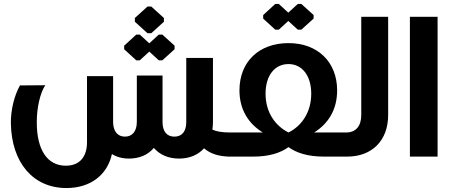

<svg xmlns="http://www.w3.org/2000/svg" viewBox="-20 -792 2288 971"><path d="M745 -624 809 -682V-701L745 -759H726L662 -701V-682L726 -624ZM687 -487 735 -531 783 -487H801L863 -543V-561L801 -617H783L735 -573L687 -617H669L608 -561V-543L669 -487ZM1146 -122C1102 -122 1073 -127 1054 -137C1056 -149 1057 -162 1057 -175V-499H922V-175C922 -127 900 -101 862 -101C824 -101 802 -127 802 -175V-176V-410H672V-176C672 -129 650 -101 612 -101C574 -101 552 -129 552 -176V-407H420V-73C420 3 381 46 313 46C219 46 166 -34 166 -174C166 -248 183 -322 209 -361L81 -360C52 -309 34 -234 35 -169C38 30 147 159 316 159C437 159 523 93 546 -13C570 2 599 10 632 10C685 10 729 -9 758 -44C788 -9 832 10 886 10C939 10 982 -9 1012 -42C1042 -16 1084 0 1146 0Z M1390 -642 1438 -686 1486 -642H1504L1566 -698V-716L1504 -772H1486L1438 -728L1390 -772H1372L1311 -716V-698L1372 -642ZM1569 -122C1642 -168 1685 -239 1685 -335C1685 -479 1586 -574 1439 -574C1290 -574 1191 -480 1191 -335C1191 -239 1235 -168 1309 -122H1136C1099 -122 1062 -90 1062 -67C1062 -38 1099 0 1136 0H1260C1342 0 1399 -19 1439 -48C1479 -19 1536 0 1618 0H1730V-122ZM1323 -318C1323 -410 1369 -468 1439 -468C1509 -468 1554 -408 1554 -318C1554 -225 1506 -155 1439 -122C1373 -155 1323 -223 1323 -318Z M1807 -707V-210C1807 -154 1779 -122 1731 -122H1722C1685 -122 1648 -90 1648 -67C1648 -38 1685 0 1722 0H1736C1862 0 1943 -82 1943 -210V-707Z M2053 -707V0H2193V-707Z"/></svg>

Font: Hejaz SemiBold
Style: Regular
Weight: 600
Designer: Bandar Raffah (Arabic) and Santiago Orozco (Latin)
Foundry: Caramella and Typemade
Version: Version 1.010;hotconv 1.0.109;makeotfexe 2.5.65596